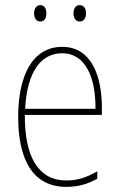

<svg xmlns="http://www.w3.org/2000/svg" viewBox="-20 -720 468 750"><path d="M113 -668C113 -651 121 -636 137 -636C154 -636 161 -649 161 -668C161 -686 154 -700 137 -700C121 -700 113 -684 113 -668ZM267 -668C267 -651 275 -636 291 -636C308 -636 316 -650 316 -668C316 -686 308 -700 291 -700C275 -700 267 -685 267 -668ZM223 -537C106 -537 51 -423 51 -263C51 -97 108 10 239 10C287 10 325 -2 360 -22V-51C317 -26 282 -15 239 -15C131 -15 76 -106 77 -271H378V-298C378 -424 337 -537 223 -537ZM223 -512C314 -512 354 -417 353 -295H78C86 -440 140 -512 223 -512Z"/></svg>

Font: Noto Sans Sinhala UI Condensed Thin
Style: Regular
Weight: 100
Width: 3
Designer: Jelle Bosma - Monotype Design Team
Foundry: Monotype Imaging Inc.
Version: Version 2.006